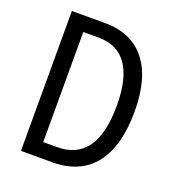

<svg xmlns="http://www.w3.org/2000/svg" viewBox="-130 -817 840 921"><g transform="rotate(20 290.0 -357.0)"><path d="M528 -365C528 -593 427 -714 251 -714H80V0H241C426 0 528 -124 528 -365ZM438 -362C438 -172 373 -76 235 -76H166V-638H245C370 -638 438 -548 438 -362Z"/></g></svg>

Font: Noto Sans Sinhala UI Condensed
Style: Regular
Weight: 400
Width: 3
Designer: Jelle Bosma - Monotype Design Team
Foundry: Monotype Imaging Inc.
Version: Version 2.006